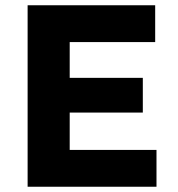

<svg xmlns="http://www.w3.org/2000/svg" viewBox="-20 -710 675 730"><path d="M85 0V-690H570V-550H245V-414H523V-282H245V-140H575V0Z"/></svg>

Font: Radio Canada
Style: Regular
Weight: 400
Designer: Charles Daoud, Etienne Aubert Bonn, Alexandre Saumier Demers, Jacques Le Bailly
Foundry: Radio-Canada
Version: Version 2.104;gftools[0.9.28.dev5+ged2979d]